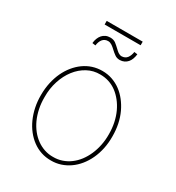

<svg xmlns="http://www.w3.org/2000/svg" viewBox="-192 -921 964 1050"><g transform="rotate(30 290.0 -396.0)"><path d="M63.6 0ZM289.8 11.4Q257.1 11.7 227.5 2Q197.8 -7.8 172.8 -26.3Q147.7 -44.7 127.3 -70.7Q106.9 -96.6 92.9 -128Q78.8 -159.4 71.2 -195.8Q63.6 -232.2 63.9 -271.3Q63.9 -313.6 72.1 -350.7Q80.3 -387.8 94.8 -418.7Q109.4 -449.6 129.6 -474.4Q149.9 -499.3 174.4 -517Q225.9 -554 289.8 -554Q323.5 -554 353 -543.7Q382.5 -533.4 407.1 -515.1Q431.8 -496.8 451.7 -471.2Q471.6 -445.7 485.8 -415.5Q515.6 -351.6 515.6 -271.3Q516 -230.1 508.2 -193.2Q500.4 -156.2 485.6 -124.8Q470.9 -93.4 450.3 -68Q429.7 -42.6 404.3 -24.9Q378.9 -7.1 350 2.3Q321 11.7 289.8 11.4ZM289.8 -11.4Q319.2 -11 345.9 -20.1Q372.5 -29.1 395.2 -46Q418 -62.9 436.1 -86.6Q454.2 -110.4 467 -139.6Q479.8 -168.7 486.5 -202.1Q493.3 -235.4 492.9 -271.3Q492.9 -310 485.6 -343.9Q478.3 -377.8 465 -406.4Q451.7 -435 433.4 -457.9Q415.1 -480.8 393.5 -497.2Q347.7 -531.2 289.8 -531.2Q246.1 -532 208.8 -511.7Q171.5 -491.5 144.2 -456.1Q116.8 -420.8 101.4 -373.2Q85.9 -325.6 86.6 -271.3Q86.3 -233.7 93.4 -199.6Q100.5 -165.5 113.6 -136.5Q126.8 -107.6 145.4 -84.2Q164.1 -60.7 186.6 -44.6Q209.2 -28.4 235.3 -19.7Q261.4 -11 289.8 -11.4ZM340.9 -652.7Q321.7 -652.7 308.6 -662.6Q301.5 -667.6 295.1 -672.9Q288.7 -678.3 282.7 -683.9Q277.3 -688.9 271.8 -693.7Q266.3 -698.5 260.5 -702.4Q254.6 -706.3 248.4 -708.6Q242.2 -710.9 235.1 -710.9Q223.7 -710.9 215.2 -706.7Q206.7 -702.4 200.8 -695Q195 -687.5 191.2 -677.4Q187.5 -667.3 186.1 -655.5L165.5 -658.4Q166.9 -674.4 172.2 -688.2Q177.6 -702.1 186.4 -712.2Q195.3 -722.3 207.7 -728Q220.2 -733.7 236.5 -733.7Q256.4 -733.7 270.6 -723.4Q277.7 -717.7 284.4 -712Q291.2 -706.3 297.2 -700.3Q302.2 -695.7 307 -691.2Q311.8 -686.8 316.9 -683.2Q322.1 -679.7 327.8 -677.6Q333.5 -675.4 340.2 -675.4Q362.2 -676.5 373.8 -691.9Q385.3 -707.4 388.5 -730.8L409.1 -728Q407.3 -712 402.3 -698.3Q397.4 -684.7 388.8 -674.7Q380.3 -664.8 368.3 -658.9Q356.2 -653.1 340.9 -652.7ZM399.9 -779.8H172.6V-802.6H399.9Z"/></g></svg>

Font: Linik Sans Thin
Style: Regular
Weight: 100
Designer: Fonts by Rasmus Andersson / Changes by Cristiano Sobral with parts from Marc Monis
Foundry: rsms
Version: Version 3.020; ttfautohint (v1.6)